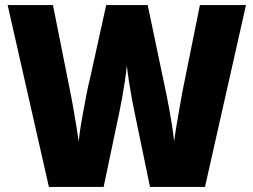

<svg xmlns="http://www.w3.org/2000/svg" viewBox="-20 -800 995 754"><path d="M946 -780 785 -66H569L508 -361Q504 -379 498 -411.5Q492 -444 486.5 -480Q481 -516 478 -543Q476 -518 470.5 -482Q465 -446 459 -412.5Q453 -379 449 -361L387 -66H172L10 -780H188L256 -439Q260 -419 266.5 -383.5Q273 -348 279 -310Q285 -272 289 -245Q293 -284 301.5 -332Q310 -380 318.5 -424Q327 -468 334 -494L397 -780H560L620 -494Q626 -467 635 -422Q644 -377 652 -329Q660 -281 664 -245Q667 -270 673 -306.5Q679 -343 685.5 -378.5Q692 -414 696 -438L765 -780Z"/></svg>

Font: Noto Sans Malayalam UI SemiCondensed Black
Style: Regular
Weight: 900
Width: 4
Designer: Jelle Bosma - Monotype Design Team
Foundry: Monotype Imaging Inc.
Version: Version 2.104; ttfautohint (v1.8.4.7-5d5b)